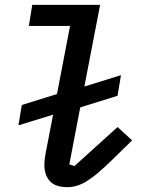

<svg xmlns="http://www.w3.org/2000/svg" viewBox="-20 -760 640 792"><path d="M258 12Q208 12 185.5 -13Q163 -38 163 -80Q163 -91 164.5 -103Q166 -115 169 -132L199 -287L56 -243L70 -327L215 -372L269 -653H99L113 -740H393L328 -403L479 -450L465 -365L311 -317L266 -82L287 -75L465 -236L525 -181L439 -97Q407 -66 382 -45Q357 -24 336 -11.5Q315 1 296 6.5Q277 12 258 12Z"/></svg>

Font: IBM Plex Mono Medium
Style: Italic
Weight: 500
Italic angle: -9°
Monospace: yes
Designer: Mike Abbink, Paul van der Laan, Pieter van Rosmalen
Foundry: Bold Monday
Version: Version 2.3